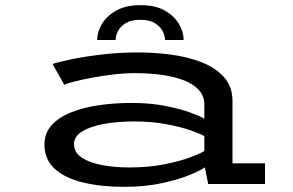

<svg xmlns="http://www.w3.org/2000/svg" viewBox="-20 -716 1140 747"><path d="M462.5 11Q375 11 305 -5.5Q235 -22 194 -58.2Q153 -94.5 153 -154Q153 -198 180.8 -228.8Q208.5 -259.5 256.5 -278.8Q304.5 -298 365.5 -306.8Q426.5 -315.5 492 -315.5Q564 -315.5 622 -304.2Q680 -293 719.5 -278.5Q759 -264 775 -254V-308.5Q775 -344.5 751.2 -368.5Q727.5 -392.5 688 -406.2Q648.5 -420 601 -425.8Q553.5 -431.5 506.5 -431.5Q465 -431.5 420.8 -426.2Q376.5 -421 336.8 -413.5Q297 -406 268.5 -398.5Q240 -391 230 -386.5L184.5 -467Q208 -475 258.5 -485.5Q309 -496 376.5 -504Q444 -512 519 -512Q581 -512 645.2 -503.5Q709.5 -495 763.8 -474Q818 -453 851.2 -416.2Q884.5 -379.5 884.5 -323.5V-80.5H1011V0H790L777 -65Q762 -53.5 718.5 -35.5Q675 -17.5 609.2 -3.2Q543.5 11 462.5 11ZM481.5 -64.5Q558 -64.5 619.5 -76.8Q681 -89 721.2 -104.2Q761.5 -119.5 775 -128.5V-186.5Q759.5 -195.5 721 -209Q682.5 -222.5 626.2 -233Q570 -243.5 501.5 -243.5Q437 -243.5 384 -233.8Q331 -224 299.5 -204.5Q268 -185 268 -155.5Q268 -122 299.2 -102Q330.5 -82 379.2 -73.2Q428 -64.5 481.5 -64.5ZM527 -696Q584 -696 621 -675Q658 -654 676.2 -622.8Q694.5 -591.5 694.5 -560.5H622Q622 -577 612.5 -595.2Q603 -613.5 582 -626.2Q561 -639 526 -639Q490.5 -639 469.5 -626.2Q448.5 -613.5 439.2 -595.2Q430 -577 430 -560.5H358Q358 -591.5 376.5 -622.8Q395 -654 432.5 -675Q470 -696 527 -696Z"/></svg>

Font: Trispace Expanded
Style: Regular
Weight: 400
Width: 7
Designer: Tyler Finck
Foundry: Etcetera Type Company
Version: Version 1.210; ttfautohint (v1.8.3)